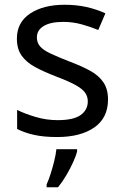

<svg xmlns="http://www.w3.org/2000/svg" viewBox="-20 -566 519 807"><path d="M434 -148Q434 -70 376 -30Q318 10 220 10Q164 10 123.5 1Q83 -8 52 -24V-104Q84 -88 129.5 -74.5Q175 -61 222 -61Q289 -61 319 -82.5Q349 -104 349 -140Q349 -160 338 -176Q327 -192 298.5 -208Q270 -224 217 -244Q165 -264 128 -284Q91 -304 71 -332Q51 -360 51 -404Q51 -472 106.5 -509Q162 -546 252 -546Q301 -546 343.5 -536.5Q386 -527 423 -510L393 -440Q359 -454 322 -464Q285 -474 246 -474Q192 -474 163.5 -456.5Q135 -439 135 -409Q135 -387 148 -371.5Q161 -356 191.5 -341.5Q222 -327 273 -307Q324 -288 360 -268Q396 -248 415 -219.5Q434 -191 434 -148ZM304 70Q300 88 287.5 115.5Q275 143 258.5 171Q242 199 224 221H176V209Q184 192 192.5 165.5Q201 139 208 110.5Q215 82 217 61H304Z"/></svg>

Font: Noto Sans NKo
Style: Regular
Weight: 400
Designer: Monotype Design Team
Foundry: Monotype Imaging Inc.
Version: Version 2.003; ttfautohint (v1.8.4.7-5d5b)